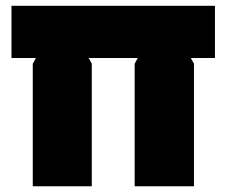

<svg xmlns="http://www.w3.org/2000/svg" viewBox="-20 -649 789 669"><path d="M729 -628.9V-446.8H645L655.8 -426.8V0H449.2V-426.8L460 -446.8H289.1L299.8 -426.8V0H94.2V-426.8L105 -446.8H20V-628.9Z"/></svg>

Font: Sinkin Sans 900 X Black
Style: Regular
Weight: 950
Designer: Keith Bates
Foundry: K-Type
Version: Sinkin Sans (version 1.0)  by Keith Bates   •   © 2014   www